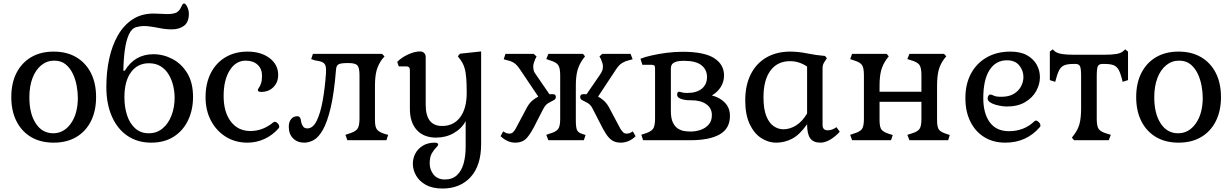

<svg xmlns="http://www.w3.org/2000/svg" viewBox="-20 -807 7092 1105"><path d="M289 14Q214 14 159.5 -18Q105 -50 75 -109Q45 -168 45 -248Q45 -329 75 -387.5Q105 -446 159.5 -478Q214 -510 289 -510Q364 -510 418.5 -478Q473 -446 503 -387.5Q533 -329 533 -248Q533 -168 503 -109Q473 -50 418.5 -18Q364 14 289 14ZM286 -40Q348 -40 388 -96.5Q428 -153 428 -245Q428 -275 421.5 -312Q415 -349 399.5 -382Q384 -415 358 -436.5Q332 -458 292 -458Q250 -458 217.5 -431.5Q185 -405 167 -357.5Q149 -310 149 -247Q149 -153 186 -96.5Q223 -40 286 -40Z M850 14Q772 14 714 -25Q656 -64 624 -136.5Q592 -209 592 -307Q592 -393 608.5 -469Q625 -545 658.5 -603.5Q692 -662 743 -695.5Q794 -729 864 -729Q886 -729 905 -727.5Q924 -726 942 -726Q979 -726 998 -736Q1011 -745 1017.5 -757Q1024 -769 1028.5 -778Q1033 -787 1040 -787Q1048 -787 1057.5 -767.5Q1067 -748 1067 -728Q1067 -680 1039.5 -659Q1012 -638 969 -638Q934 -638 900 -645Q866 -652 832.5 -656Q799 -660 765 -651Q738 -644 722 -609Q706 -574 698.5 -520Q691 -466 690 -400H698Q756 -495 863 -495Q920 -495 972.5 -467.5Q1025 -440 1058 -385.5Q1091 -331 1091 -249Q1091 -175 1062.5 -115Q1034 -55 980 -20.5Q926 14 850 14ZM836 -40Q883 -40 916.5 -68.5Q950 -97 967.5 -143.5Q985 -190 985 -245Q985 -278 977 -312.5Q969 -347 951.5 -377Q934 -407 905.5 -425Q877 -443 837 -443Q772 -443 734 -391.5Q696 -340 696 -247Q696 -190 711.5 -143Q727 -96 758.5 -68Q790 -40 836 -40Z M1404 14Q1334 14 1279.5 -20Q1225 -54 1194 -113Q1163 -172 1163 -247Q1163 -327 1193 -386Q1223 -445 1277.5 -477.5Q1332 -510 1405 -510Q1482 -510 1531.5 -472.5Q1581 -435 1581 -376Q1581 -333 1553.5 -305.5Q1526 -278 1483 -278Q1464 -278 1464 -289Q1464 -294 1470 -302Q1476 -310 1482 -326.5Q1488 -343 1488 -371Q1488 -411 1462.5 -434.5Q1437 -458 1394 -458Q1337 -458 1302 -402Q1267 -346 1267 -255Q1267 -162 1308.5 -107.5Q1350 -53 1421 -53Q1493 -53 1553 -103Q1556 -106 1562 -106Q1570 -106 1578.5 -97Q1587 -88 1587 -78Q1587 -72 1584 -69Q1549 -29 1502.5 -7.5Q1456 14 1404 14Z M1731 14Q1691 14 1666.5 -11Q1642 -36 1642 -77Q1642 -106 1655.5 -122Q1669 -138 1691 -138Q1702 -138 1707 -129.5Q1712 -121 1713 -107Q1715 -94 1723 -81Q1731 -68 1749 -68Q1781 -68 1802.5 -111.5Q1824 -155 1837 -227Q1850 -299 1856 -384Q1858 -413 1853.5 -428Q1849 -443 1834.5 -449.5Q1820 -456 1791 -460L1771 -467L1781 -497H2179L2193 -482L2179 -466Q2157 -436 2147.5 -402Q2138 -368 2138 -312V-115Q2138 -75 2150.5 -60.5Q2163 -46 2195 -36L2214 -31L2204 0H1979L1968 -31L1988 -38Q2023 -48 2036 -64Q2049 -80 2049 -124V-374Q2049 -417 2037 -430.5Q2025 -444 1988 -444H1971Q1946 -444 1931 -438Q1916 -432 1914 -408Q1903 -270 1883 -186.5Q1863 -103 1838 -59.5Q1813 -16 1785.5 -1Q1758 14 1731 14Z M2527 278Q2469 278 2431 257Q2393 236 2374.5 203Q2356 170 2356 135Q2356 104 2370.5 76.5Q2385 49 2413.5 31.5Q2442 14 2483 14Q2494 14 2498 17.5Q2502 21 2502 25Q2502 31 2490 42.5Q2478 54 2465.5 75Q2453 96 2453 133Q2453 171 2476 198.5Q2499 226 2540 226Q2583 226 2609.5 201.5Q2636 177 2648 134.5Q2660 92 2660 38V-110Q2637 -67 2591.5 -41Q2546 -15 2490 -15Q2419 -15 2379 -58.5Q2339 -102 2339 -181V-403Q2339 -425 2319 -425H2275L2266 -451Q2292 -477 2329.5 -494Q2367 -511 2398 -511Q2412 -511 2421 -502Q2430 -493 2430 -479V-204Q2430 -82 2524 -82Q2591 -82 2628.5 -132.5Q2666 -183 2666 -272Q2666 -321 2663.5 -356Q2661 -391 2653 -417.5Q2645 -444 2627 -467L2615 -483L2627 -498L2749 -511V22Q2749 146 2688.5 212Q2628 278 2527 278Z M3553 14Q3524 14 3504.5 2Q3485 -10 3468 -36Q3451 -62 3430 -105L3392 -179Q3380 -204 3362.5 -214Q3345 -224 3332 -230Q3319 -236 3319 -249Q3319 -254 3322.5 -259.5Q3326 -265 3337 -265H3356L3431 -374Q3443 -391 3446.5 -402Q3450 -413 3450 -425Q3450 -436 3446 -446.5Q3442 -457 3439 -466L3430 -482L3446 -497H3609L3621 -466L3599 -460Q3580 -456 3561.5 -445Q3543 -434 3527 -410L3422 -251Q3439 -242 3455 -228Q3471 -214 3484 -191L3551 -65Q3559 -53 3566.5 -45.5Q3574 -38 3586 -38Q3595 -38 3603.5 -41Q3612 -44 3622 -51L3638 -23Q3619 -4 3597 5Q3575 14 3553 14ZM2945 14Q2901 14 2861 -23L2876 -51Q2886 -44 2894.5 -41Q2903 -38 2912 -38Q2924 -38 2932 -45.5Q2940 -53 2947 -65L3014 -191Q3027 -214 3043.5 -228Q3060 -242 3078 -251L2971 -410Q2955 -434 2938 -445Q2921 -456 2900 -460L2879 -466L2889 -497H3051L3068 -482L3060 -466Q3057 -457 3053 -446.5Q3049 -436 3049 -425Q3049 -413 3051.5 -402Q3054 -391 3067 -374L3142 -265H3161Q3173 -265 3176 -259.5Q3179 -254 3179 -249Q3179 -236 3166 -230Q3153 -224 3136 -214Q3119 -204 3106 -179L3068 -105Q3037 -41 3012.5 -13.5Q2988 14 2945 14ZM3136 0 3124 -31 3144 -38Q3179 -48 3191.5 -63.5Q3204 -79 3204 -122V-375Q3204 -418 3191.5 -434Q3179 -450 3144 -460L3124 -467L3136 -497H3335L3347 -483L3335 -467Q3313 -436 3303.5 -402Q3294 -368 3294 -312V-115Q3294 -73 3301 -58Q3308 -43 3332 -36L3350 -30L3340 0Z M3681 0 3671 -32 3691 -38Q3726 -49 3738 -65Q3750 -81 3750 -124V-413Q3750 -426 3745.5 -430Q3741 -434 3731 -434H3677L3666 -469Q3691 -479 3730.5 -488Q3770 -497 3816.5 -503Q3863 -509 3908 -509Q4033 -509 4090 -472.5Q4147 -436 4147 -373Q4147 -336 4128 -306Q4109 -276 4077 -258Q4127 -244 4154 -214Q4181 -184 4181 -140Q4181 -67 4122 -33.5Q4063 0 3953 0ZM3955 -50Q3984 -50 4012 -59.5Q4040 -69 4058.5 -90Q4077 -111 4077 -144Q4077 -185 4044.5 -207.5Q4012 -230 3958 -230H3951Q3921 -230 3899 -238Q3877 -246 3877 -261Q3877 -279 3888 -279Q3893 -279 3903.5 -275.5Q3914 -272 3935 -272Q3989 -272 4019 -296.5Q4049 -321 4049 -364Q4049 -406 4017 -431.5Q3985 -457 3917 -457Q3883 -457 3866.5 -450Q3850 -443 3845.5 -433.5Q3841 -424 3841 -415V-168Q3841 -125 3853 -101Q3865 -77 3883 -66Q3901 -55 3920.5 -52.5Q3940 -50 3955 -50Z M4448 14Q4401 14 4360 -13Q4319 -40 4294 -94Q4269 -148 4269 -229Q4269 -316 4300.5 -379Q4332 -442 4390.5 -476Q4449 -510 4528 -510Q4575 -510 4626 -499.5Q4677 -489 4728 -485L4739 -472L4727 -454Q4721 -445 4717.5 -436.5Q4714 -428 4714 -415V-88Q4714 -57 4744 -57Q4769 -57 4794 -75L4813 -49Q4787 -20 4757.5 -3Q4728 14 4702 14Q4661 14 4643 -11Q4625 -36 4625 -92Q4582 -31 4538.5 -8.5Q4495 14 4448 14ZM4488 -63Q4526 -63 4561.5 -85Q4597 -107 4625 -154V-424Q4579 -455 4527 -455Q4454 -455 4414 -400.5Q4374 -346 4374 -248Q4374 -180 4390 -139.5Q4406 -99 4432.5 -81Q4459 -63 4488 -63Z M4884 0 4873 -31 4893 -38Q4928 -48 4940 -63.5Q4952 -79 4952 -122V-375Q4952 -418 4940 -434Q4928 -450 4893 -460L4873 -467L4884 -497H5083L5095 -483L5083 -467Q5061 -437 5051.5 -402.5Q5042 -368 5042 -312V-279H5283V-375Q5283 -418 5271 -434Q5259 -450 5224 -460L5202 -467L5214 -497H5413L5426 -483L5413 -467Q5391 -437 5382 -402.5Q5373 -368 5373 -312V-115Q5373 -74 5384.5 -60Q5396 -46 5428 -36L5446 -30L5437 0H5214L5202 -31L5224 -38Q5259 -48 5271 -63.5Q5283 -79 5283 -122V-221H5042V-115Q5042 -74 5054 -60Q5066 -46 5098 -36L5118 -30L5108 0Z M5766 14Q5696 14 5644.5 -18Q5593 -50 5564.5 -107.5Q5536 -165 5536 -242Q5536 -323 5568 -383Q5600 -443 5658.5 -476.5Q5717 -510 5795 -510Q5853 -510 5890.5 -489Q5928 -468 5946.5 -434.5Q5965 -401 5965 -363Q5965 -322 5943.5 -283Q5922 -244 5879.5 -219Q5837 -194 5774 -194Q5764 -194 5745.5 -196.5Q5727 -199 5708.5 -204.5Q5690 -210 5677 -219Q5664 -228 5664 -241Q5664 -249 5668.5 -256Q5673 -263 5679 -263Q5687 -263 5699.5 -256.5Q5712 -250 5743 -250Q5786 -250 5814 -266.5Q5842 -283 5856 -309.5Q5870 -336 5870 -364Q5870 -401 5846 -430.5Q5822 -460 5775 -460Q5711 -460 5675 -404Q5639 -348 5639 -242Q5639 -154 5676.5 -103Q5714 -52 5787 -52Q5829 -52 5866 -66Q5903 -80 5933 -109Q5937 -113 5942 -113Q5950 -113 5959 -103.5Q5968 -94 5968 -84Q5968 -79 5964 -75Q5887 14 5766 14Z M6161 0 6149 -15 6161 -31Q6184 -61 6193 -95Q6202 -129 6202 -185V-370Q6202 -413 6195.5 -426Q6189 -439 6170 -439H6160Q6127 -439 6108.5 -432.5Q6090 -426 6079 -408.5Q6068 -391 6059 -357L6053 -336L6022 -346V-510L6038 -523L6053 -510Q6067 -500 6093 -496Q6119 -492 6159 -492H6336Q6377 -492 6402.5 -496Q6428 -500 6441 -510L6456 -523L6472 -510V-346L6441 -336L6436 -357Q6427 -391 6416 -408.5Q6405 -426 6387 -432.5Q6369 -439 6336 -439H6324Q6305 -439 6298.5 -426Q6292 -413 6292 -370V-122Q6292 -79 6304 -63.5Q6316 -48 6350 -38L6373 -31L6361 0Z M6763 14Q6688 14 6633.5 -18Q6579 -50 6549 -109Q6519 -168 6519 -248Q6519 -329 6549 -387.5Q6579 -446 6633.5 -478Q6688 -510 6763 -510Q6838 -510 6892.5 -478Q6947 -446 6977 -387.5Q7007 -329 7007 -248Q7007 -168 6977 -109Q6947 -50 6892.5 -18Q6838 14 6763 14ZM6760 -40Q6822 -40 6862 -96.5Q6902 -153 6902 -245Q6902 -275 6895.5 -312Q6889 -349 6873.5 -382Q6858 -415 6832 -436.5Q6806 -458 6766 -458Q6724 -458 6691.5 -431.5Q6659 -405 6641 -357.5Q6623 -310 6623 -247Q6623 -153 6660 -96.5Q6697 -40 6760 -40Z"/></svg>

Font: Gabriela
Style: Regular
Weight: 400
Designer: Eduardo Rodriguez Tunni
Foundry: Eduardo Rodriguez Tunni
Version: Version 2.001;gftools[0.9.26]